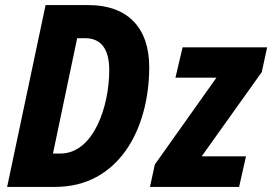

<svg xmlns="http://www.w3.org/2000/svg" viewBox="-20 -734 1069 754"><path d="M8 0H197C443 0 566 -223 566 -471C566 -626 480 -714 328 -714H159ZM188 -131 283 -584H314C375 -584 409 -544 409 -459C409 -315 347 -131 217 -131ZM569 0H919L946 -120H772L1008 -451L1029 -548H697L669 -429H830L588 -88Z"/></svg>

Font: Noto Sans Display SemiCondensed Extra
Style: Italic
Weight: 800
Width: 4
Italic angle: -12°
Designer: Monotype Design Team
Foundry: Monotype Imaging Inc.
Version: Version 1.900